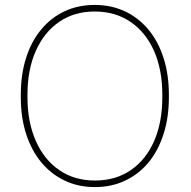

<svg xmlns="http://www.w3.org/2000/svg" viewBox="-20 -741 767 771"><path d="M361.3 10.3Q294.9 10.3 240.2 -15.6Q185.5 -41.5 146 -88.9Q106.4 -136.7 85 -202.9Q63.5 -269 63.5 -351.1V-359.9Q63.5 -441.9 84.7 -508.5Q106 -575.2 145.5 -622.6Q185.1 -670.4 239.5 -695.8Q293.9 -721.2 360.4 -721.2Q426.3 -721.2 481 -695.8Q535.6 -670.4 575.7 -622.6Q615.2 -575.2 636.7 -508.5Q658.2 -441.9 658.2 -359.9V-351.1Q658.2 -269 636.7 -202.4Q615.2 -135.7 576.2 -88.4Q536.6 -41 481.9 -15.4Q427.2 10.3 361.3 10.3ZM361.3 -16.1Q444.3 -16.1 504.9 -57.6Q565.9 -99.1 598.9 -174.6Q631.8 -250 631.8 -351.1V-360.8Q631.8 -460.4 598.6 -536.6Q564.9 -611.8 503.9 -653.3Q442.9 -694.8 360.4 -694.8Q278.3 -694.8 217.8 -653.3Q157.2 -611.8 123.8 -536.6Q90.3 -461.4 90.3 -360.8V-351.1Q90.3 -250.5 124 -174.8Q157.2 -99.6 218 -57.9Q278.8 -16.1 361.3 -16.1Z"/></svg>

Font: Suwannaphum Thin
Style: Regular
Weight: 100
Designer: Danh Hong
Version: Version 8.002; ttfautohint (v1.8.3)